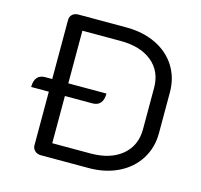

<svg xmlns="http://www.w3.org/2000/svg" viewBox="-102 -811 968 923"><g transform="rotate(15 382.0 -350.0)"><path d="M699 -453V-249Q699 -177 663 -120Q627 -63 562.5 -31.5Q498 0 416 0H177Q160 0 148 -11Q136 -22 136 -38V-305H48Q48 -336 61.5 -352Q75 -368 101 -368H136V-662Q136 -679 147.5 -689.5Q159 -700 177 -700H416Q499 -700 563.5 -669Q628 -638 663.5 -581.5Q699 -525 699 -453ZM620 -454Q620 -536 562.5 -583Q505 -630 406 -630H216V-368H406Q406 -337 392.5 -321Q379 -305 353 -305H216V-70H406Q505 -70 562.5 -118Q620 -166 620 -248Z"/></g></svg>

Font: K2D Light
Style: Regular
Weight: 300
Designer: Katatrad Aksorn Co.,Ltd.
Foundry: Cadson Demak Co.,Ltd.
Version: Version 1.000; ttfautohint (v1.6)